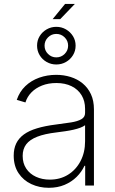

<svg xmlns="http://www.w3.org/2000/svg" viewBox="-20 -919 571 951"><path d="M221.7 11.2Q174.8 11.2 135.3 -7.1Q95.7 -25.4 71.8 -61.3Q47.9 -97.2 47.9 -148.4Q47.9 -182.6 60.3 -208.5Q72.8 -234.4 98.1 -252.9Q123.5 -271.5 163.1 -283.4Q202.6 -295.4 256.8 -302.2Q299.3 -307.6 331.8 -312.7Q364.3 -317.9 382.8 -328.4Q401.4 -338.9 401.4 -359.4V-379.9Q401.4 -418.9 384 -447.5Q366.7 -476.1 334.7 -491.9Q302.7 -507.8 259.3 -507.8Q219.7 -507.8 188.2 -495.4Q156.7 -482.9 135.7 -461.4Q114.7 -439.9 106 -411.6L63 -424.3Q76.7 -464.8 105.5 -492.4Q134.3 -520 174.1 -534.2Q213.9 -548.3 258.3 -548.3Q295.9 -548.3 329.6 -537.8Q363.3 -527.3 389.4 -505.9Q415.5 -484.4 430.4 -452.4Q445.3 -420.4 445.3 -377.4V0H401.9V-97.7H398.4Q384.3 -67.4 359.4 -42.7Q334.5 -18.1 299.8 -3.4Q265.1 11.2 221.7 11.2ZM226.6 -29.3Q277.8 -29.3 317.1 -53.7Q356.4 -78.1 378.9 -121.1Q401.4 -164.1 401.4 -219.2V-298.8Q392.6 -292 377.7 -286.4Q362.8 -280.8 343.5 -276.4Q324.2 -272 303 -269Q281.7 -266.1 260.3 -263.2Q201.2 -256.3 164.1 -241.7Q127 -227.1 109.6 -203.9Q92.3 -180.7 92.3 -147Q92.3 -110.4 109.9 -84Q127.4 -57.6 158 -43.5Q188.5 -29.3 226.6 -29.3ZM240.7 -824.2 302.2 -899.4H350.6L278.3 -824.2ZM258.8 -599.6Q232.9 -599.6 210.9 -612.1Q189 -624.5 176.3 -645.8Q163.6 -667 163.6 -692.9Q163.6 -718.8 176.3 -739.7Q189 -760.7 210.9 -773.4Q232.9 -786.1 258.8 -786.1Q285.2 -786.1 306.9 -773.4Q328.6 -760.7 341.6 -739.7Q354.5 -718.8 354.5 -692.9Q354.5 -667 341.6 -645.8Q328.6 -624.5 306.9 -612.1Q285.2 -599.6 258.8 -599.6ZM258.8 -634.8Q283.2 -634.8 300.3 -651.9Q317.4 -668.9 317.4 -692.9Q317.4 -716.8 300.3 -733.9Q283.2 -751 258.8 -751Q234.9 -751 217.8 -733.9Q200.7 -716.8 200.7 -692.9Q200.7 -668.9 217.8 -651.9Q234.9 -634.8 258.8 -634.8Z"/></svg>

Font: Inter 17pt ExtraLight
Style: Regular
Weight: 250
Version: Version 4.001;git-66647c0bb